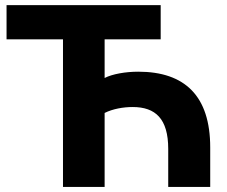

<svg xmlns="http://www.w3.org/2000/svg" viewBox="-20 -739 898 759"><path d="M393.6 0V-292.5C425.8 -308.6 467.3 -315.9 504.4 -315.9C594.7 -315.9 645 -269.5 645 -150.4V0H811V-156.2C811 -359.4 710.9 -455.6 526.4 -455.6C476.1 -455.6 423.8 -446.3 393.6 -430.7V-583.5H615.2V-718.8H5.9V-583.5H229V0Z"/></svg>

Font: Winston ExtraBold
Style: Regular
Weight: 800
Designer: Vernon Adams, Kim Jin-seong, David Berlow, Cristiano Sobral
Foundry: The Winston Project Authors
Version: Version 3.004